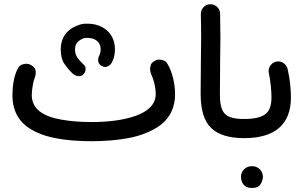

<svg xmlns="http://www.w3.org/2000/svg" viewBox="-20 -638 1464 920"><path d="M39.6 -182.1C39.6 -100.1 76.2 -47.9 132.3 -16.1C160.2 0 191.4 11.7 225.1 19.5C292.5 35.2 362.8 38.6 419.4 38.6C470.7 38.6 543.5 35.2 615.7 19.5C651.4 11.2 685.1 -1 715.8 -17.6C777.3 -50.3 818.8 -103.5 818.8 -187C818.8 -239.3 805.2 -292 784.2 -329.1C777.8 -340.3 770.5 -346.7 762.2 -349.1C753.9 -351.6 747.6 -352.5 743.7 -352.5C735.8 -352.5 728.5 -350.6 721.2 -346.2C710 -339.8 703.6 -333 702.1 -325.2C700.2 -317.4 699.2 -311.5 699.2 -307.1C699.2 -299.3 700.7 -291.5 704.1 -283.2C708.5 -274.4 713.4 -260.7 718.8 -241.7C723.6 -222.7 726.1 -204.1 726.1 -187C726.1 -137.7 689 -104 630.4 -83C571.8 -62 496.1 -53.2 419.4 -53.2C365.2 -53.2 316.9 -57.1 273.4 -64.9C186.5 -80.1 132.3 -115.7 132.3 -182.1C132.3 -195.8 133.8 -210.9 136.7 -227.1C139.2 -243.2 142.6 -256.3 146.5 -265.6C149.9 -274.9 151.4 -282.7 151.4 -290C151.4 -307.1 143.1 -319.8 126 -327.6C119.6 -331.1 112.8 -332.5 106 -332.5C101.1 -332.5 94.2 -331.1 85.4 -328.6C76.7 -325.7 69.3 -318.4 64 -307.1C46.4 -272.5 39.6 -223.6 39.6 -182.1ZM271 -401.4C271 -372.1 276.9 -349.1 288.6 -332C300.3 -314.9 313.5 -299.3 328.6 -285.2C342.3 -272.9 355 -272.9 358.9 -272.9C366.2 -272.9 372.6 -275.4 377.9 -280.3C391.1 -292 390.1 -304.7 390.1 -308.1C390.1 -315.4 387.7 -321.8 382.3 -327.1C354.5 -354 339.4 -370.6 339.4 -401.4C339.4 -419.4 345.7 -432.6 357.9 -441.9C370.1 -451.2 380.9 -455.6 389.2 -456.1H401.9C433.6 -456.1 462.4 -438 462.4 -402.3C462.4 -390.1 459.5 -378.4 453.6 -367.7C451.2 -361.8 450.2 -356.4 450.2 -351.1C450.2 -344.7 450.7 -332 466.8 -322.3C472.7 -318.8 478.5 -316.9 483.9 -316.9C492.2 -316.9 508.8 -322.8 517.1 -340.8C526.4 -357.9 530.8 -378.4 530.8 -402.3C530.8 -483.4 466.3 -524.4 401.9 -524.4H384.8C373.5 -523.9 357.9 -519.5 338.4 -510.3C298.8 -492.2 271 -456.1 271 -401.4Z M941.4 -188.5C941.4 -110.8 958.5 -56.2 992.2 -24.4C1025.9 7.8 1078.1 23.9 1149.9 23.9H1150.4C1175.8 23.9 1196.3 3.4 1196.3 -22C1196.3 -47.4 1175.8 -67.9 1150.4 -67.9H1149.9C1054.7 -67.9 1033.7 -97.7 1033.7 -189.9C1033.7 -314.5 1036.1 -402.8 1036.1 -456.1C1036.1 -494.6 1035.6 -533.7 1034.7 -573.2C1034.2 -598.6 1012.2 -617.7 989.3 -617.7H986.8C961.4 -617.2 942.4 -595.2 942.4 -571.3V-569.8C943.4 -529.3 943.8 -490.2 943.8 -452.1C943.8 -398.9 941.4 -311.5 941.4 -188.5Z M1104.5 -22C1104.5 3.4 1125 23.9 1150.4 23.9C1296.9 23.9 1374 -41.5 1374 -170.9C1374 -204.6 1370.1 -255.9 1358.9 -304.2C1354.5 -329.1 1332.5 -343.8 1313 -343.8C1311 -343.8 1309.1 -343.8 1306.6 -343.3C1281.7 -339.4 1267.1 -317.4 1267.1 -297.4C1267.1 -295.4 1267.1 -293.5 1267.6 -291C1272 -270 1275.4 -248 1277.8 -225.6C1279.8 -203.1 1280.8 -185.1 1280.8 -171.4C1280.8 -131.3 1270.5 -104 1250 -89.8C1229.5 -75.2 1196.3 -67.9 1150.4 -67.9C1125 -67.9 1104.5 -47.4 1104.5 -22ZM1134.8 208.5C1134.8 217.3 1136.2 225.1 1138.7 231.9C1144.5 248 1158.7 262.7 1186.5 262.7C1207.5 262.7 1221.7 256.3 1229 244.1C1236.3 231.4 1239.7 219.7 1239.7 209C1239.7 198.7 1236.8 189.9 1231.4 181.6C1223.1 168 1208 158.2 1186.5 158.2C1155.8 158.2 1134.8 182.6 1134.8 208.5Z"/></svg>

Font: Mikhak Medium
Style: Regular
Weight: 500
Designer: Amin Abedi
Version: Version 3.2